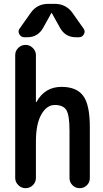

<svg xmlns="http://www.w3.org/2000/svg" viewBox="-20 -985 540 1005"><path d="M267.6 -964.8Q324.2 -964.8 358.4 -918.9L417 -835.9Q427.7 -822.3 419.4 -806.2Q411.1 -790 392.6 -790H377.9Q321.3 -790 293.9 -839.8L251 -917Q251 -918 250 -918Q249 -918 249 -917L206.1 -839.8Q178.7 -790 122.1 -790H107.4Q89.8 -790 81.1 -806.2Q72.3 -822.3 83 -835.9L141.6 -918.9Q174.8 -964.8 232.4 -964.8ZM59.6 -53.7V-696.3Q59.6 -718.8 75.7 -734.4Q91.8 -750 113.8 -750Q135.7 -750 151.9 -733.9Q168 -717.8 168 -696.3V-451.2Q168 -450.2 168.9 -450.2Q170.9 -450.2 170.9 -451.2Q214.8 -530.3 301.8 -530.3Q380.9 -530.3 415.5 -483.4Q450.2 -436.5 450.2 -320.3V-52.7Q450.2 -30.3 434.6 -15.1Q418.9 0 397 0Q375 0 359.4 -15.6Q343.8 -31.2 343.8 -52.7V-300.8Q343.8 -382.8 327.1 -409.2Q310.5 -435.5 266.6 -435.5Q224.6 -435.5 196.3 -385.7Q168 -335.9 168 -244.1V-53.7Q168 -31.2 151.9 -15.6Q135.7 0 113.8 0Q91.8 0 75.7 -16.1Q59.6 -32.2 59.6 -53.7Z"/></svg>

Font: Rounded Mgen+ 2m medium
Style: Regular
Weight: 500
Designer: [Source Han Sans]
Ryoko NISHIZUKA  (kana & ideographs); Paul D. Hunt (Latin, Greek & Cyrillic); Wenlong ZHANG  (bopomofo
Version: Version 1.059.20150602